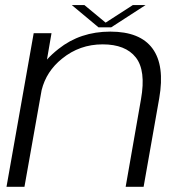

<svg xmlns="http://www.w3.org/2000/svg" viewBox="-20 -718 710 738"><path d="M5 0 109.5 -590.5H178L160.5 -489Q179.5 -510 205 -530Q288.5 -596.5 404 -596.5Q518.5 -596.5 566.2 -531.5Q614 -466.5 592 -340L532 0H463L522 -337Q541.5 -447 502 -497.2Q462.5 -547.5 374.5 -547.5Q286 -547.5 218.5 -492.5Q158 -444 140 -371.5L74 0ZM358.5 -613 256 -698.5H304.5L386 -631L490.5 -698.5H539.5L407.5 -613Z"/></svg>

Font: Anybody ExtraExpanded Light
Style: Italic
Weight: 300
Width: 8
Italic angle: -10°
Designer: Tyler Finck
Foundry: Etcetera Type Company
Version: Version 1.010; ttfautohint (v1.8.3) -l 8 -r 50 -G 200 -x 14 